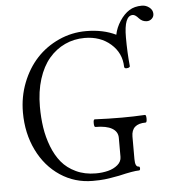

<svg xmlns="http://www.w3.org/2000/svg" viewBox="-54 -820 792 883"><g transform="rotate(-5 341.5 -378.5)"><path d="M338.9 13.2Q256.3 13.2 189.2 -31.2Q122.1 -75.7 84 -153.8Q45.9 -231.9 45.9 -328.1Q45.9 -400.4 71 -464.8Q96.2 -529.3 138.9 -575.4Q181.6 -621.6 241.2 -648.7Q300.8 -675.8 367.2 -675.8Q445.8 -675.8 504.9 -647Q511.2 -679.2 531 -709.5Q550.8 -739.7 575.2 -754.9Q598.6 -770 633.8 -770Q651.9 -770 667.5 -758.1Q683.1 -746.1 683.1 -728Q683.1 -714.4 673.3 -705.6Q663.6 -696.8 650.9 -696.8Q629.9 -696.8 615.2 -712.9Q599.6 -731 587.9 -731Q547.9 -731 547.9 -630.9Q547.9 -561.5 554.2 -498Q554.7 -495.6 552 -493.4Q549.3 -491.2 545.4 -490.2Q541.5 -489.3 537.6 -489.3Q533.7 -489.3 530.8 -491.2Q527.8 -493.2 527.8 -497.1Q526.4 -561 478.3 -603Q430.2 -645 357.9 -645Q309.1 -645 267.1 -625.5Q225.1 -606 193.6 -569.1Q162.1 -532.2 144 -475.1Q126 -418 126 -347.2Q126 -296.9 132.8 -251.7Q139.6 -206.5 156.2 -163.3Q172.9 -120.1 198.5 -89.1Q224.1 -58.1 264.4 -39.1Q304.7 -20 356 -20Q386.2 -20 412.4 -26.6Q438.5 -33.2 456.8 -48.6Q475.1 -64 475.1 -85.9V-173.8Q475.1 -202.1 449 -217.5Q422.9 -232.9 372.1 -232.9Q366.2 -232.9 366 -250.5Q365.7 -268.1 372.1 -268.1Q435.1 -265.1 497.1 -265.1Q549.8 -265.1 604 -268.1Q609.9 -268.1 609.9 -250.5Q609.9 -232.9 604 -232.9Q538.1 -232.9 538.1 -173.8V-69.8Q538.1 -34.2 554.2 -34.2Q560.1 -34.2 560.1 -25.1Q560.1 -16.1 554.2 -16.1Q528.8 -16.1 460.9 0Q416.5 8.3 394.8 10.7Q373 13.2 338.9 13.2Z"/></g></svg>

Font: Junicode SmCond Light
Style: Regular
Weight: 300
Width: 4
Designer: Peter S. Baker
Version: Version 2.206